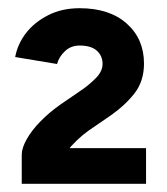

<svg xmlns="http://www.w3.org/2000/svg" viewBox="-20 -828 407 468"><path d="M130 -436 33 -451Q33 -467 45 -488.5Q57 -510 78.5 -532Q100 -554 127 -573L178 -608Q196 -620 213 -637Q230 -654 230 -672Q230 -692 216 -704.5Q202 -717 174 -717Q153 -717 138.5 -703.5Q124 -690 119 -672L17 -689Q23 -721 43.5 -747.5Q64 -774 97.5 -791Q131 -808 174 -808Q247 -808 289 -770.5Q331 -733 331 -673Q331 -630 307.5 -600Q284 -570 246 -544L195 -509Q181 -499 167 -485.5Q153 -472 142.5 -458.5Q132 -445 130 -436ZM33 -380V-451L106 -467H336V-380Z"/></svg>

Font: Figtree Light
Style: Bold
Weight: 700
Version: Version 2.002